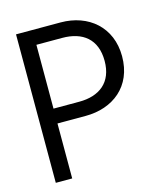

<svg xmlns="http://www.w3.org/2000/svg" viewBox="-91 -646 615 712"><g transform="rotate(-15 216.5 -290.0)"><path d="M99 -5V-216H207C312 -216 395 -279 395 -395C395 -507 314 -575 207 -575H36V-5ZM99 -518H198C276 -518 328 -479 328 -395C328 -312 275 -273 198 -273H99Z"/></g></svg>

Font: Charger Pro
Style: LitNar
Weight: 300
Designer: Jasper
Foundry: Cannot Into Space Fonts
Version: Version 1.09